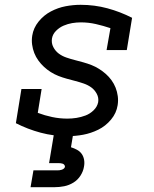

<svg xmlns="http://www.w3.org/2000/svg" viewBox="-20 -558 640 798"><path d="M261 8Q203 8 149 -6.5Q95 -21 46 -46L69 -188H153L137 -89Q166 -78 197 -71.5Q228 -65 260 -65Q279 -65 298 -68Q317 -71 335.5 -78Q354 -85 369 -99.5Q384 -114 388 -133Q391 -152 382 -168.5Q373 -185 359 -195Q345 -205 327.5 -211Q310 -217 292.5 -221.5Q275 -226 257 -231Q239 -236 222.5 -242.5Q206 -249 191 -258.5Q176 -268 163 -280Q150 -292 139.5 -306.5Q129 -321 122.5 -337.5Q116 -354 113.5 -372.5Q111 -391 114 -410Q119 -442 140.5 -468.5Q162 -495 191.5 -510.5Q221 -526 252.5 -532Q284 -538 315 -538Q373 -538 426.5 -523.5Q480 -509 529 -484L507 -350H423L439 -441Q409 -451 378.5 -458Q348 -465 316 -465Q298 -465 280 -462Q262 -459 244.5 -451.5Q227 -444 213 -430Q199 -416 196 -398Q193 -379 201.5 -362.5Q210 -346 224 -335.5Q238 -325 255.5 -319Q273 -313 290.5 -308.5Q308 -304 326 -299Q344 -294 360.5 -287.5Q377 -281 392 -271.5Q407 -262 420 -250.5Q433 -239 443.5 -224.5Q454 -210 460.5 -193.5Q467 -177 469.5 -158.5Q472 -140 469 -121Q464 -88 441.5 -61Q419 -34 388.5 -19Q358 -4 325.5 2Q293 8 261 8ZM107 220 119 150H219Q223 150 227.5 149.5Q232 149 236.5 147.5Q241 146 245 143Q249 140 250 135Q250 135 250 135Q250 135 250 135Q250 131 247.5 127.5Q245 124 241 122.5Q237 121 232.5 120.5Q228 120 224 120H184L204 0H284L275 54Q288 58 300 64.5Q312 71 319.5 81.5Q327 92 329.5 106Q332 120 329 135Q326 154 314.5 172Q303 190 285 201Q267 212 247 216Q227 220 207 220Z"/></svg>

Font: Iosevka Slab Extended
Style: Italic
Weight: 400
Width: 7
Italic angle: -9°
Monospace: yes
Designer: Belleve Invis
Foundry: Belleve Invis
Version: Version 11.1.0; ttfautohint (v1.8.3)